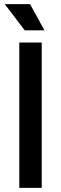

<svg xmlns="http://www.w3.org/2000/svg" viewBox="-20 -905 294 925"><path d="M73 0V-700H181V0ZM99 -759 3 -885H125L194 -759Z"/></svg>

Font: Space Grotesk Light Medium
Style: Regular
Weight: 500
Version: Version 2.000